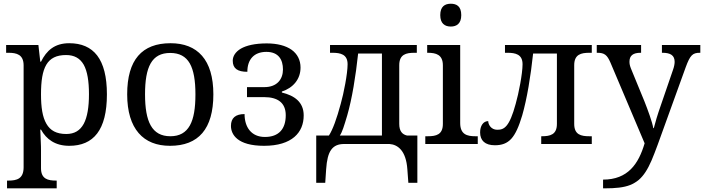

<svg xmlns="http://www.w3.org/2000/svg" viewBox="-20 -780 3813 1040"><path d="M337.9 -481.9C382.3 -481.9 413.6 -464.4 433.6 -429.2C453.1 -394 461.9 -340.8 461.9 -270C461.9 -199.7 453.1 -146 433.6 -109.4C413.6 -72.8 383.3 -54.2 338.9 -54.2C286.1 -54.2 252.4 -72.8 231.4 -109.4C210 -146 202.1 -199.2 202.1 -269C202.1 -413.6 233.9 -481.9 337.9 -481.9ZM13.2 -494.1H25.9C70.3 -494.1 107.9 -484.4 107.9 -425.8V126C107.9 188.5 71.3 198.2 25.9 198.2H18.1V240.2H287.1V198.2H284.2C239.7 198.2 202.1 189.9 202.1 130.9V35.2C202.1 26.4 202.1 4.4 200.2 -29.8C199.7 -44.9 198.7 -61 198.2 -78.1H202.1C231 -25.4 279.3 9.8 355 9.8C486.3 9.8 559.1 -75.2 559.1 -269C559.1 -364.7 541 -434.1 506.3 -479.5C471.7 -524.4 420.9 -545.9 355 -545.9C275.9 -545.9 231.9 -506.3 202.1 -445.8H198.2L188 -536.1H13.2Z M1135.7 -269C1135.7 -362.8 1114.3 -432.1 1074.2 -478C1034.2 -523.9 976.1 -545.9 903.8 -545.9C749 -545.9 668.9 -456.1 668.9 -269C668.9 -175.3 690.9 -105.5 731 -59.1C771 -12.7 828.6 9.8 900.9 9.8C1054.7 9.8 1135.7 -81.1 1135.7 -269ZM765.6 -269C765.6 -417 801.3 -493.2 901.9 -493.2C952.1 -493.2 986.3 -474.1 1007.8 -437C1029.3 -399.4 1038.6 -343.3 1038.6 -269C1038.6 -194.8 1029.8 -138.2 1008.3 -100.1C986.8 -62 953.1 -42 902.8 -42C802.2 -42 765.6 -121.6 765.6 -269Z M1415 -38.1C1340.8 -38.1 1304.7 -91.8 1304.7 -162.1C1255.4 -162.1 1231 -140.6 1231 -98.1C1231 -51.3 1266.1 9.8 1410.2 9.8C1486.3 9.8 1539.6 -8.3 1574.7 -38.1C1609.4 -67.9 1625 -108.4 1625 -154.8C1625 -227.1 1575.2 -262.2 1506.8 -278.8V-284.2C1566.9 -303.7 1607.9 -350.1 1607.9 -414.1C1607.9 -454.6 1590.8 -487.8 1559.6 -510.3C1527.8 -532.7 1481.9 -544.9 1424.8 -544.9C1360.8 -544.9 1314.5 -533.7 1284.7 -516.6C1254.9 -499 1240.7 -475.1 1240.7 -451.2C1240.7 -408.7 1267.1 -391.1 1319.8 -391.1C1319.8 -458 1356 -499 1422.9 -499C1489.3 -499 1512.7 -456.1 1512.7 -403.8C1512.7 -350.6 1480.5 -308.1 1412.1 -308.1H1317.9V-253.9H1411.1C1483.9 -253.9 1527.8 -223.6 1527.8 -155.8C1527.8 -83 1491.7 -38.1 1415 -38.1Z M1761.7 -45.9H1692.9V210H1741.7L1746.6 137.2C1750 86.9 1758.3 52.7 1773.9 31.2C1789.6 9.3 1812.5 0 1843.8 0H2089.8C2111.8 1.5 2134.3 10.3 2152.3 31.7C2169.9 52.7 2183.1 86.4 2186.5 137.2L2191.9 210H2240.7V-45.9H2184.6C2159.7 -51.8 2142.6 -68.4 2142.6 -108.9V-426.8C2142.6 -485.8 2180.2 -494.1 2224.6 -494.1H2237.8V-536.1H1767.6V-494.1H1780.8C1824.2 -494.1 1862.8 -485.8 1862.8 -432.1C1862.8 -381.3 1841.8 -273.9 1825.7 -217.8C1803.7 -136.2 1782.7 -78.6 1761.7 -45.9ZM1820.8 -45.9C1834 -64.9 1843.8 -98.1 1860.8 -154.8C1886.7 -244.6 1906.7 -366.7 1919.9 -490.2H2048.8V-45.9Z M2296.9 -42H2283.7V0H2567.9V-42H2554.7C2510.3 -42 2472.7 -51.3 2472.7 -113.8V-536.1H2293.9V-494.1H2296.9C2341.3 -494.1 2378.9 -484.4 2378.9 -425.8V-108.9C2378.9 -50.3 2342.3 -42 2296.9 -42ZM2364.7 -698.2C2364.7 -652.8 2389.2 -636.2 2421.9 -636.2C2453.1 -636.2 2478.5 -651.9 2478.5 -698.2C2478.5 -746.6 2452.6 -759.8 2421.9 -759.8C2389.6 -759.8 2364.7 -744.6 2364.7 -698.2Z M2810.5 -432.1C2810.5 -381.3 2789.6 -273.9 2773.4 -217.8C2756.3 -154.8 2740.7 -119.6 2724.6 -100.1C2708.5 -80.6 2692.4 -77.1 2673.3 -77.1C2639.6 -77.1 2624.5 -106 2624.5 -124C2597.2 -124 2580.6 -97.7 2580.6 -63C2580.6 -18.6 2607.4 6.8 2660.6 6.8C2697.8 6.8 2726.1 -2.9 2749.5 -28.3C2772.5 -53.7 2790.5 -94.2 2808.6 -154.8C2834.5 -244.6 2854.5 -366.7 2867.7 -490.2H2996.6V-108.9C2996.6 -50.3 2960 -42 2914.6 -42H2911.6V0H3185.5V-42H3172.4C3127 -42 3090.3 -50.3 3090.3 -108.9V-426.8C3090.3 -485.8 3127.9 -494.1 3172.4 -494.1H3185.5V-536.1H2715.3V-494.1H2728.5C2772 -494.1 2810.5 -485.8 2810.5 -432.1Z M3773.4 -536.1H3565.4V-494.1H3568.4C3612.8 -494.1 3634.3 -479.5 3634.3 -444.8C3634.3 -433.6 3631.3 -418 3625.5 -401.9L3558.6 -207C3541.5 -158.7 3528.8 -115.2 3521.5 -85.9H3518.6C3513.2 -119.1 3488.3 -186.5 3470.7 -231L3397.5 -409.2C3391.6 -424.3 3389.6 -434.6 3389.6 -445.8C3389.6 -479 3409.2 -494.1 3449.7 -494.1H3452.6V-536.1H3212.4V-494.1H3215.3C3254.4 -494.1 3268.6 -482.4 3286.6 -440.9L3471.7 -3.9C3439 107.9 3380.9 192.9 3246.6 192.9V240.2H3255.4C3314.5 240.2 3358.4 235.8 3393.1 222.2C3410.2 215.3 3425.8 206.1 3439.5 194.8C3466.3 171.9 3488.3 137.7 3509.3 88.9C3519.5 64.5 3530.8 36.1 3542.5 3.9L3694.3 -416C3718.3 -481 3731.4 -494.1 3770.5 -494.1H3773.4Z"/></svg>

Font: The Erased English
Style: Regular
Weight: 400
Designer: Monotype Design team + ligartures altered by 180 Amsterdam
Foundry: Monotype Imaging Inc.
Version: Version 1.030;Glyphs 3.1.2 (3151)